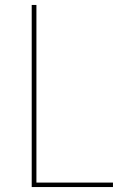

<svg xmlns="http://www.w3.org/2000/svg" viewBox="-20 -755 540 775"><path d="M108 0V-735H127V-18H436V0Z"/></svg>

Font: iosevka_custom_sans_ss08 Thin
Style: Regular
Weight: 100
Designer: Belleve Invis
Foundry: Belleve Invis
Version: Version 10.3.0; ttfautohint (v1.8.3)